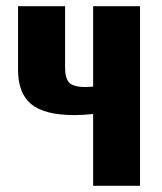

<svg xmlns="http://www.w3.org/2000/svg" viewBox="-20 -598 522 618"><path d="M279.8 0V-231Q243.7 -227.5 220.7 -227.5Q123 -227.5 80.6 -262.7Q38.1 -297.9 38.1 -373V-578.1H189.5V-379.4Q189.5 -347.2 202.1 -332.8Q214.8 -318.4 252.9 -317.9Q264.6 -317.9 279.8 -319.3V-578.1H430.7V0Z"/></svg>

Font: Oswald
Style: DemiBold
Weight: 600
Designer: Vernon Adams
Foundry: Vernon Adams
Version: 3.0; ttfautohint (v0.95) -l 8 -r 50 -G 200 -x 0 -w "G" -W -c